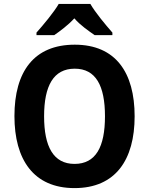

<svg xmlns="http://www.w3.org/2000/svg" viewBox="-20 -954 764 984"><path d="M443 -934H281C257 -892 201 -825 167 -787V-774H258C287 -794 328 -824 361 -860C392 -824 435 -795 465 -774H556V-787C520 -828 469 -889 443 -934ZM670 -358C670 -582 573 -725 363 -725C154 -725 54 -587 54 -359C54 -136 152 10 362 10C572 10 670 -135 670 -358ZM206 -358C206 -514 254 -602 363 -602C471 -602 518 -515 518 -358C518 -201 471 -114 362 -114C254 -114 206 -202 206 -358Z"/></svg>

Font: Noto Sans Malayalam SemiCondensed
Style: Bold
Weight: 700
Width: 4
Designer: Jelle Bosma - Monotype Design Team
Foundry: Monotype Imaging Inc.
Version: Version 2.104